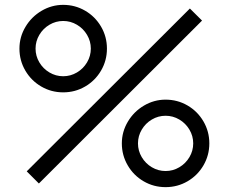

<svg xmlns="http://www.w3.org/2000/svg" viewBox="-20 -755 941 790"><path d="M140 0 90 -50 761.3 -720 811.3 -670.3ZM661.3 15Q612.3 15 571.1 -9Q529.8 -33 505.6 -74.5Q481.3 -116 481.3 -165Q481.3 -213 506.1 -254.5Q530.8 -296 572.3 -320.5Q613.8 -345 661.3 -345Q710.3 -345 751.6 -321Q792.8 -297 817.1 -255.5Q841.3 -214 841.3 -165Q841.3 -116 817.1 -74.5Q792.8 -33 751.6 -9Q710.3 15 661.3 15ZM661.3 -51.3Q691.7 -51.3 717.8 -66.8Q744 -82.3 759.5 -108.5Q775 -134.7 775 -165Q775 -195.3 759.5 -221.5Q744 -247.7 717.8 -263.2Q691.7 -278.7 661.3 -278.7Q631 -278.7 604.8 -263.2Q578.7 -247.7 563.2 -221.5Q547.7 -195.3 547.7 -165Q547.7 -134.7 563.2 -108.5Q578.7 -82.3 604.8 -66.8Q631 -51.3 661.3 -51.3ZM240 -375Q191 -375 149.8 -399Q108.5 -423 84.2 -464.5Q60 -506 60 -555Q60 -603 84.8 -644.5Q109.5 -686 151 -710.5Q192.5 -735 240 -735Q289 -735 330.2 -711Q371.5 -687 395.8 -645.5Q420 -604 420 -555Q420 -506 395.8 -464.5Q371.5 -423 330.2 -399Q289 -375 240 -375ZM240 -441.3Q270.3 -441.3 296.5 -456.8Q322.7 -472.3 338.2 -498.5Q353.7 -524.7 353.7 -555Q353.7 -585.3 338.2 -611.5Q322.7 -637.7 296.5 -653.2Q270.3 -668.7 240 -668.7Q209.7 -668.7 183.5 -653.2Q157.3 -637.7 141.8 -611.5Q126.3 -585.3 126.3 -555Q126.3 -524.7 141.8 -498.5Q157.3 -472.3 183.5 -456.8Q209.7 -441.3 240 -441.3Z"/></svg>

Font: Vela Sans GX ExtLt
Style: Regular
Weight: 200
Designer: Principal design: Mikhail Sharanda - project Manrope.
Design modification: Ravid Balaliev
Foundry: Mikhail Sharanda
Version: Version 1.001